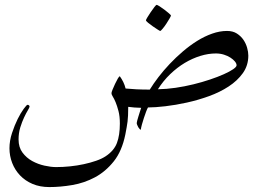

<svg xmlns="http://www.w3.org/2000/svg" viewBox="-20 -446 1072 783"><path d="M992.7 -219.2Q992.7 -179.2 970.5 -147.9Q948.2 -116.7 912.4 -93.3Q876.5 -69.8 831.8 -53.7Q787.1 -37.6 741.7 -27.6Q696.3 -17.6 654.3 -12.7Q612.3 -7.8 583.5 -7.8Q580.1 -2 575.7 9.8Q571.3 21.5 566.9 34.9Q562.5 48.3 558.8 61.5Q555.2 74.7 554.2 83Q552.2 83 549.3 80.1Q546.4 77.1 543.9 72.8Q541.5 68.4 539.6 63.7Q537.6 59.1 537.6 55.7Q537.6 53.2 539.6 45.7Q541.5 38.1 544.4 29.1Q547.4 20 550.3 10.3Q553.2 0.5 555.7 -6.3Q543 -6.3 528.1 -7.6Q513.2 -8.8 502.9 -10.3Q502.9 10.3 502.2 24.2Q501.5 38.1 500.2 49.6Q499 61 496.6 73Q494.1 85 491.2 102.1Q477.5 169.9 444.1 211.9Q410.6 253.9 367.2 277.1Q323.7 300.3 274.9 308.6Q226.1 316.9 181.2 316.9Q143.1 316.9 113 304.2Q83 291.5 62 269.5Q41 247.6 29.8 218.8Q18.6 189.9 18.6 158.7Q18.6 127.9 29.1 96.2Q39.6 64.5 52.2 39.1Q64.9 13.7 76.9 -2.4Q88.9 -18.6 92.3 -18.6Q95.7 -18.6 98.1 -16.4Q100.6 -14.2 100.6 -11.7Q100.6 -7.8 93.5 3.9Q86.4 15.6 78.1 33.2Q69.8 50.8 62.7 73.7Q55.7 96.7 55.7 122.6Q55.7 154.8 71.8 176.3Q87.9 197.8 111.3 210.7Q134.8 223.6 161.4 229.5Q188 235.4 209 235.4Q236.8 235.4 265.6 232.4Q294.4 229.5 321.5 223.6Q348.6 217.8 371.8 209.7Q395 201.7 410.6 191.4Q444.8 168.9 456.8 137.2Q468.8 105.5 468.8 58.1Q468.8 27.8 463.1 6.6Q457.5 -14.6 451.4 -29.3Q445.3 -43.9 439.9 -52.2Q434.6 -60.5 434.6 -65.9Q434.6 -69.8 439 -80.6Q443.4 -91.3 449.2 -103.8Q455.1 -116.2 460.4 -125.5Q465.8 -134.8 468.8 -134.8Q476.6 -124 482.7 -111.6Q488.8 -99.1 492.2 -85Q511.7 -83 536.6 -81.8Q561.5 -80.6 590.8 -80.6Q605.5 -104.5 626.2 -131.6Q647 -158.7 672.1 -185.3Q697.3 -211.9 725.6 -236.1Q753.9 -260.3 783.9 -279.1Q814 -297.9 845 -308.8Q876 -319.8 905.8 -319.8Q929.7 -319.8 946 -309.3Q962.4 -298.8 972.7 -283.7Q982.9 -268.6 987.8 -251.2Q992.7 -233.9 992.7 -219.2ZM944.8 -179.7Q944.8 -187 938 -195.3Q931.2 -203.6 919.9 -210.9Q908.7 -218.3 893.3 -223.1Q877.9 -228 860.4 -228Q829.6 -228 797.1 -218Q764.6 -208 733.6 -189.5Q702.6 -170.9 674.3 -143.8Q646 -116.7 624 -82Q658.7 -82.5 695.8 -87.9Q732.9 -93.3 768.6 -102.1Q804.2 -110.8 836.2 -121.6Q868.2 -132.3 892.3 -143.1Q916.5 -153.8 930.7 -163.6Q944.8 -173.3 944.8 -179.7ZM677.2 -382.8Q677.2 -380.4 671.4 -370.4Q665.5 -360.4 658.2 -349.1Q650.9 -337.9 643.3 -328.9Q635.7 -319.8 633.3 -319.8Q631.8 -319.8 622.6 -325.7Q613.3 -331.5 602.8 -338.9Q592.3 -346.2 583.7 -353.3Q575.2 -360.4 575.2 -363.3Q575.2 -365.7 581.3 -375.7Q587.4 -385.7 595 -397Q602.5 -408.2 609.6 -417.2Q616.7 -426.3 618.7 -426.3Q621.1 -426.3 630.9 -420.2Q640.6 -414.1 650.9 -406.2Q661.1 -398.4 669.2 -391.4Q677.2 -384.3 677.2 -382.8Z"/></svg>

Font: Accordance
Style: Regular
Weight: 400
Version: Version 1.1 (build May 11, 2018) Miklal Software Solutions, 